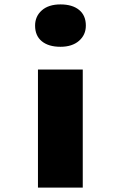

<svg xmlns="http://www.w3.org/2000/svg" viewBox="-20 -850 547 870"><path d="M152 0V-535H355V0ZM254 -638Q200 -638 169.5 -663Q139 -688 139 -734Q139 -776 169.5 -803Q200 -830 254 -830Q308 -830 338.5 -805Q369 -780 369 -734Q369 -692 338 -665Q307 -638 254 -638Z"/></svg>

Font: Lexend Giga Black
Style: Regular
Weight: 900
Designer: Bonnie Shaver-Troup, Thomas Jockin
Foundry: Lexend
Version: Version 1.007